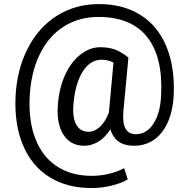

<svg xmlns="http://www.w3.org/2000/svg" viewBox="-20 -719 938 960"><path d="M848.6 -245.1Q842.8 -127 790 -58.6Q737.3 9.8 648.9 9.8Q557.6 9.8 531.7 -72.3Q505.4 -30.8 471.4 -10.5Q437.5 9.8 401.4 9.8Q332 9.8 296.4 -46.9Q260.7 -103.5 270 -203.6Q277.3 -284.2 306.9 -347.4Q336.4 -410.6 383.1 -446.8Q429.7 -482.9 481 -482.9Q520.5 -482.9 551.8 -472.4Q583 -461.9 622.1 -431.2L596.7 -160.6Q587.4 -47.9 659.2 -47.9Q714.4 -47.9 748.5 -102.5Q782.7 -157.2 785.6 -245.1Q794.9 -435.1 715.1 -534.7Q635.3 -634.3 472.2 -634.3Q374 -634.3 297.9 -585.7Q221.7 -537.1 177.7 -445.3Q133.8 -353.5 128.4 -233.4Q122.6 -112.3 157.7 -23.2Q192.9 65.9 264.9 113Q336.9 160.2 439 160.2Q482.9 160.2 527.1 149.4Q571.3 138.7 600.6 121.6L618.7 177.7Q588.4 196.8 538.3 209Q488.3 221.2 437 221.2Q314.9 221.2 227.1 166.3Q139.2 111.3 95.5 8.1Q51.8 -95.2 57.6 -233.4Q63.5 -367.7 117.7 -474.9Q171.9 -582 264.6 -640.4Q357.4 -698.7 474.1 -698.7Q595.7 -698.7 682.6 -644Q769.5 -589.4 812 -486.3Q854.5 -383.3 848.6 -245.1ZM347.7 -203.6Q340.8 -134.3 360.6 -97.2Q380.4 -60.1 423.3 -60.1Q452.6 -60.1 479.7 -85Q506.8 -109.9 524.4 -156.2L524.9 -160.6L547.4 -406.2Q520 -420.4 488.8 -420.4Q431.6 -420.4 394.3 -362.3Q356.9 -304.2 347.7 -203.6Z"/></svg>

Font: Vazir UI
Style: Regular-UI
Weight: 400
Designer: Saber Rastikerdar
Foundry: Saber Rastikerdar
Version: Version 30.1.0